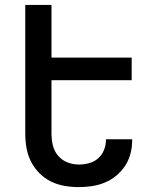

<svg xmlns="http://www.w3.org/2000/svg" viewBox="-20 -755 640 783"><path d="M301 8Q272 8 243 3Q214 -2 187.5 -15Q161 -28 140 -49.5Q119 -71 106 -97Q93 -123 88 -152Q83 -181 83 -210V-735H190V-520H517V-428H190V-210Q190 -186 195.5 -162.5Q201 -139 216.5 -120.5Q232 -102 254.5 -93Q277 -84 301 -84Q322 -84 343 -89.5Q364 -95 380 -109Q396 -123 404 -143Q412 -163 412 -184V-187H519V-182Q519 -155 512 -128Q505 -101 490 -78.5Q475 -56 454 -38.5Q433 -21 407.5 -10.5Q382 0 355 4Q328 8 301 8Z"/></svg>

Font: Iosevka Semibold Extended
Style: Regular
Weight: 600
Width: 7
Monospace: yes
Designer: Belleve Invis
Foundry: Belleve Invis
Version: Version 32.5.0; ttfautohint (v1.8.4)